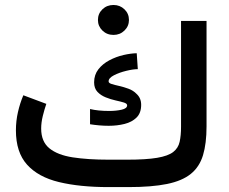

<svg xmlns="http://www.w3.org/2000/svg" viewBox="-20 -763 934 783"><path d="M379.4 -681.6Q379.4 -707.5 397.7 -725.1Q416 -742.7 442.9 -742.7Q469.2 -742.7 487.5 -725.1Q505.9 -707.5 505.9 -681.6Q505.9 -656.2 487.5 -638.4Q469.2 -620.6 442.9 -620.6Q416 -620.6 397.7 -638.4Q379.4 -656.2 379.4 -681.6ZM422.9 -111.8H498Q576.2 -111.8 620.8 -119.4Q665.5 -127 686.3 -143.1Q707 -159.2 712.6 -184.8Q718.3 -210.4 718.3 -246.1V-677.7H822.3V-247.6Q822.3 -177.7 807.9 -130.1Q793.5 -82.5 758.3 -54Q723.1 -25.4 661.1 -12.7Q599.1 0 503.4 0H422.9Q305.2 0 220.5 -20.5Q135.7 -41 90.3 -91.6Q44.9 -142.1 44.9 -231.4Q44.9 -269.5 53.2 -305.9Q61.5 -342.3 75.2 -374.5L168.9 -339.4Q161.1 -316.9 154.5 -290Q147.9 -263.2 147.9 -238.8Q147.9 -185.5 181.4 -158.2Q214.8 -130.9 276.6 -121.3Q338.4 -111.8 422.9 -111.8ZM347.2 -318.4Q379.9 -310.5 425.3 -310.5Q454.1 -310.5 476.3 -315.7Q498.5 -320.8 498.5 -333.5Q498.5 -340.8 484.9 -345Q471.2 -349.1 451.2 -353.5Q431.2 -357.9 411.1 -366Q391.1 -374 377.4 -388.4Q363.8 -402.8 363.8 -427.2Q363.8 -458 381.3 -480.5Q398.9 -502.9 426.3 -517.3Q453.6 -531.7 483.4 -538.6Q513.2 -545.4 537.6 -545.9L542 -481Q522.9 -481 494.9 -474.1Q466.8 -467.3 444.8 -456.1Q422.9 -444.8 422.9 -431.2Q422.9 -424.3 435.3 -420.4Q447.8 -416.5 466.3 -412.4Q484.9 -408.2 504.2 -401.1Q523.4 -394 536.6 -380.4Q555.7 -363.3 555.7 -335.4Q555.7 -302.2 536.9 -283.7Q518.1 -265.1 488 -257.6Q458 -250 423.3 -250Q404.3 -250 384.8 -251.7Q365.2 -253.4 347.2 -256.3Z"/></svg>

Font: Vazirmatn RD UI Medium
Style: Regular
Weight: 500
Designer: Saber Rastikerdar
Foundry: Saber Rastikerdar
Version: Version 33.003